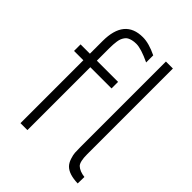

<svg xmlns="http://www.w3.org/2000/svg" viewBox="-236 -944 1075 1075"><g transform="rotate(45 301.5 -406.5)"><path d="M441.9 -819.8H497.1V-141.1Q497.1 -83 514.2 -64.9Q536.1 -44.4 576.2 -40Q575.7 -30.3 575.7 -13.7Q575.7 2.9 575.2 12.2Q504.4 10.3 474.1 -20Q459.5 -34.7 451.7 -58.8Q443.8 -83 442.9 -98.9Q441.9 -114.7 441.9 -141.1ZM165 -649.9V-549.8H333V-498H165V0H109.9V-498H36.1V-549.8H109.9V-649.9Q109.9 -825.2 254.9 -825.2Q302.7 -825.2 367.2 -793.9V-737.8Q293 -772.9 254.9 -772.9Q237.3 -772.9 223.6 -769.5Q210 -766.1 200.7 -761Q191.4 -755.9 184.8 -746.3Q178.2 -736.8 174.6 -727.8Q170.9 -718.8 168.7 -704.6Q166.5 -690.4 166 -679Q165.5 -667.5 165 -649.9Z"/></g></svg>

Font: Junction Light
Style: Regular
Weight: 300
Designer: Caroline Hadilaksono
Foundry: Caroline Hadilaksono
Version: Version 1.002